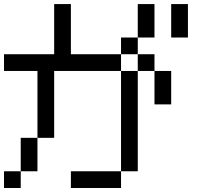

<svg xmlns="http://www.w3.org/2000/svg" viewBox="-20 -937 1040 957"><path d="M0 0V-83.3H83.3V0ZM750 -916.7V-750H666.7V-916.7ZM0 -583.3V-666.7H250V-916.7H333.3V-666.7H583.3V-583.3H250V-250H166.7V-583.3ZM750 -416.7V-583.3H833.3V-416.7ZM750 -583.3H666.7V-666.7H750ZM166.7 -83.3H83.3V-250H166.7ZM916.7 -916.7V-750H833.3V-916.7ZM333.3 0V-83.3H583.3V0ZM666.7 -83.3H583.3V-583.3H666.7ZM666.7 -750V-666.7H583.3V-750Z"/></svg>

Font: Galmuri11 Regular
Style: Regular
Weight: 400
Designer: Minseo Lee (Quiple)
Version: Version 2.356;hotconv 1.1.0;makeotfexe 2.6.0 DEVELOPMENT